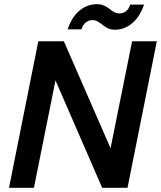

<svg xmlns="http://www.w3.org/2000/svg" viewBox="-20 -897 769 917"><path d="M729 -700 589 0H468L245 -513L142 0H23L163 -700H285L508 -189L611 -700ZM303 -757Q324 -818 361 -847.5Q398 -877 442 -877Q463 -877 477 -870.5Q491 -864 502 -855Q513 -846 524.5 -839.5Q536 -833 551 -833Q567 -833 581 -843Q595 -853 602 -875H668Q647 -815 610 -785Q573 -755 530 -755Q508 -755 494.5 -762Q481 -769 470 -778Q459 -787 447.5 -794Q436 -801 421 -801Q404 -801 390 -790Q376 -779 369 -757Z"/></svg>

Font: Albert Sans SemiBold
Style: Italic
Weight: 600
Italic angle: -11.25°
Designer: Andreas Rasmussen
Foundry: a.Foundry
Version: Version 1.025